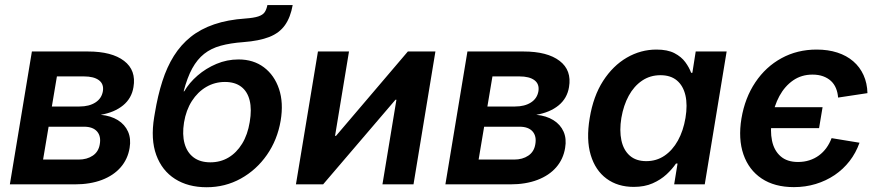

<svg xmlns="http://www.w3.org/2000/svg" viewBox="-20 -748 3562 779"><path d="M20 0 109.4 -539.1H336.9Q433.6 -539.1 483.4 -501Q533.2 -462.9 521.5 -394.5Q514.2 -349.1 479.5 -320.6Q444.8 -292 388.7 -282.2Q429.7 -278.3 458.3 -260.5Q486.8 -242.7 499.5 -213.9Q512.2 -185.1 505.9 -147.9Q498.5 -102.5 469.7 -69.3Q440.9 -36.1 393.6 -18.1Q346.2 0 283.2 0ZM154.8 -100.6H298.8Q333 -100.6 356.4 -116.5Q379.9 -132.3 384.8 -162.6Q390.6 -195.3 373.8 -214.6Q356.9 -233.9 320.8 -233.9H177.2ZM190.4 -315.9H302.7Q341.8 -315.9 367.2 -332.3Q392.6 -348.6 397.5 -378.4Q401.9 -407.2 381.3 -422.6Q360.8 -438 320.3 -438H210.9Z M818.4 11.7Q743.2 11.7 690.2 -22Q637.2 -55.7 614 -119.1Q590.8 -182.6 605.5 -272.5L608.4 -289.6Q620.1 -360.4 638.7 -418.2Q657.2 -476.1 685.5 -521.2Q713.9 -566.4 753.9 -598.4Q793.9 -630.4 848.9 -649.2Q903.8 -668 975.6 -672.9Q1009.8 -675.3 1028.1 -681.4Q1046.4 -687.5 1054 -698.7Q1061.5 -710 1064.9 -727.5H1167.5Q1158.7 -677.7 1136.2 -646Q1113.8 -614.3 1072.8 -598.1Q1031.7 -582 967.3 -577.1Q914.6 -573.2 875.5 -562.5Q836.4 -551.8 808.3 -529.5Q780.3 -507.3 760 -470.5Q739.7 -433.6 725.1 -377.4H727.5Q747.6 -412.1 781.5 -441.4Q815.4 -470.7 858.2 -488.8Q900.9 -506.8 947.8 -506.8Q1008.3 -506.8 1050.8 -474.9Q1093.3 -442.9 1112.1 -387Q1130.9 -331.1 1118.7 -258.3Q1105.5 -180.7 1063 -119.6Q1020.5 -58.6 957 -23.4Q893.6 11.7 818.4 11.7ZM833.5 -89.4Q874.5 -89.4 907.2 -108.9Q939.9 -128.4 962.4 -165Q984.9 -201.7 993.2 -252.9Q1002 -304.2 992.9 -340.6Q983.9 -377 958.5 -396.2Q933.1 -415.5 892.6 -415.5Q851.6 -415.5 816.9 -395.3Q782.2 -375 758.5 -338.1Q734.9 -301.3 726.6 -251Q718.8 -202.1 728.8 -165.8Q738.8 -129.4 765.4 -109.4Q792 -89.4 833.5 -89.4Z M1657.7 0H1531.7L1588.4 -343.3H1584.5L1291 0H1180.7L1270 -539.1H1396L1339.4 -196.8H1343.3L1634.8 -539.1H1746.6Z M1787.1 0 1876.5 -539.1H2104Q2200.7 -539.1 2250.5 -501Q2300.3 -462.9 2288.6 -394.5Q2281.2 -349.1 2246.6 -320.6Q2211.9 -292 2155.8 -282.2Q2196.8 -278.3 2225.3 -260.5Q2253.9 -242.7 2266.6 -213.9Q2279.3 -185.1 2272.9 -147.9Q2265.6 -102.5 2236.8 -69.3Q2208 -36.1 2160.6 -18.1Q2113.3 0 2050.3 0ZM1921.9 -100.6H2065.9Q2100.1 -100.6 2123.5 -116.5Q2147 -132.3 2151.9 -162.6Q2157.7 -195.3 2140.9 -214.6Q2124 -233.9 2087.9 -233.9H1944.3ZM1957.5 -315.9H2069.8Q2108.9 -315.9 2134.3 -332.3Q2159.7 -348.6 2164.6 -378.4Q2168.9 -407.2 2148.4 -422.6Q2127.9 -438 2087.4 -438H1978Z M2551.3 10.3Q2486.3 10.3 2440.9 -23.2Q2395.5 -56.6 2376.7 -119.1Q2357.9 -181.6 2372.6 -269Q2387.2 -357.9 2427 -419.7Q2466.8 -481.4 2523.2 -514.2Q2579.6 -546.9 2643.6 -546.9Q2688.5 -546.9 2716.6 -532.2Q2744.6 -517.6 2760.5 -495.8Q2776.4 -474.1 2784.2 -452.6H2789.1L2802.7 -539.1H2928.2L2839.4 0H2715.3L2729 -84.5H2722.7Q2707.5 -62 2684.1 -40.3Q2660.6 -18.6 2627.9 -4.2Q2595.2 10.3 2551.3 10.3ZM2602.1 -94.2Q2643.6 -94.2 2676 -116.2Q2708.5 -138.2 2730.5 -177.7Q2752.4 -217.3 2761.2 -269.5Q2770 -322.3 2761 -361.1Q2752 -399.9 2726.6 -421.4Q2701.2 -442.9 2659.7 -442.9Q2617.7 -442.9 2585 -420.7Q2552.2 -398.4 2531 -359.6Q2509.8 -320.8 2501 -269.5Q2492.7 -218.3 2501.2 -178.5Q2509.8 -138.7 2535.2 -116.5Q2560.5 -94.2 2602.1 -94.2Z M3201.2 11.2Q3122.6 11.2 3070.3 -23.7Q3018.1 -58.6 2996.3 -121.6Q2974.6 -184.6 2988.3 -267.6Q3002.4 -351.1 3044.7 -414.1Q3086.9 -477.1 3150.9 -512Q3214.8 -546.9 3293.5 -546.9Q3339.8 -546.9 3377.4 -534.7Q3415 -522.5 3441.9 -499.3Q3468.8 -476.1 3483.6 -443.4Q3498.5 -410.6 3499.5 -370.1L3380.4 -352.1Q3378.9 -372.6 3371.8 -389.9Q3364.7 -407.2 3351.6 -419.4Q3338.4 -431.6 3319.6 -438.5Q3300.8 -445.3 3276.4 -445.3Q3231.9 -445.3 3198 -421.9Q3164.1 -398.4 3142.3 -358.4Q3120.6 -318.4 3112.3 -267.6Q3104 -217.3 3112.3 -177.2Q3120.6 -137.2 3147 -114Q3173.3 -90.8 3217.8 -90.8Q3242.7 -90.8 3263.9 -97.7Q3285.2 -104.5 3302.5 -117.2Q3319.8 -129.9 3332.8 -147.7Q3345.7 -165.5 3354 -187.5L3467.3 -168.9Q3452.6 -127.4 3427 -94.5Q3401.4 -61.5 3366.5 -37.8Q3331.5 -14.2 3289.6 -1.5Q3247.6 11.2 3201.2 11.2ZM3095.2 -228 3109.4 -313H3317.4L3303.2 -228Z"/></svg>

Font: Inter 18pt SemiBold
Style: Italic
Weight: 600
Italic angle: -9.3988°
Designer: Rasmus Andersson
Foundry: rsms
Version: Version 4.001;git-66647c0bb